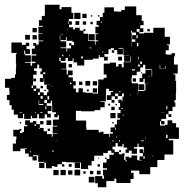

<svg xmlns="http://www.w3.org/2000/svg" viewBox="-20 -748 782 809"><path d="M66 -111H34V-143H47V-160H49V-173H36V-201H62V-205H70V-197H64V-188H75V-192H81V-216H95V-221H86V-241H106V-232H119V-238H133V-225H148V-209H143V-206H148V-209H164V-195H178V-193V-183H198V-172H202V-185H222V-187H202V-215H222V-218H203V-244H228V-263H223V-254H209V-268H216V-275H200V-304H199V-324H194V-313H178V-327H167V-314H177V-302H197V-280H181V-269H194V-253H178V-266H168V-249H144V-267H137V-250H115V-260H110V-247H82V-268H77V-250H55V-265H38V-286H29V-305H20V-326H9V-348H20V-364H19V-378H1V-416H27V-420H43V-434H47V-460H48V-482H47V-520H50V-525H28V-569H72V-559H89V-568H103V-554H92V-541H106V-521H86V-535H82V-520H85V-515H110V-487H85V-484H109V-471H115V-482H129V-488H113V-514H133V-519H114V-543H127V-555H120V-567H132V-560H143V-574H163V-577H142V-605H160V-607H142V-635H160V-639H144V-663H156V-681H169V-728H231V-709H239V-718H281V-694H289V-668H270V-658H283V-644H271V-633H288V-624H296V-631H316V-619H332V-606H351V-577H352V-575H380V-560H383V-574H394V-578H383V-604H394V-607H382V-635H396V-642H387V-660H401V-676H413V-694H420V-717H460V-700H475V-699H491V-706H506V-721H554V-691V-684H577V-660H585V-642H571V-629H584V-613H568V-626H556V-614H567V-607H587V-610H625V-607H626V-631H674V-593H696V-561H683V-558H691V-536H678V-519H684V-518H703V-524H717V-510H713V-488V-476H729V-438H711V-434H719V-407H722V-355H721V-326H715V-316H719V-298H707V-280H690V-267H680V-247H660V-238H673V-224H659V-237H654V-219H675V-222H686V-241H706V-229H722V-211H734V-163H691V-157H710V-97H673V-74H643V-44H613V-14H567V-29H532V-20H543V6H530V23H470V5H462V15H428V41H392V24H381V-6H411V5H418V-9H414V-33H431V-39H414V-63H429V-78H423V-84H429V-78H441V-96H459V-104H449V-113H434V-103H418V-104H415V-92H377V-70H366V-51H351V-39H352V-35H348V-36H321V-63H288V-64H259V-66H241V-56H251V-46H241V-56H222V-45H210V-48H198V-39H174V-62H167V-40H145V-62H167V-66H141V-93H138V-94H119V-90H135V-72H117V-88H101V-101H86V-121H95V-123H85V-122H66ZM319 -668H293V-694H319ZM345 -672H327V-690H345ZM399 -678H393V-684H399ZM369 -678H363V-684H369ZM314 -643H298V-659H314ZM408 -651V-658H405V-651ZM343 -644H329V-658H343ZM269 -648V-657H266V-648ZM371 -646H361V-656H371ZM567 -648V-650H565V-648ZM549 -631V-632V-631ZM135 -612H117V-630H135ZM611 -616H601V-626H611ZM264 -622V-626H262V-622ZM340 -617H332V-625H340ZM535 -610V-572H550V-582H537V-600H553V-611H536V-618H532V-610ZM308 -611H307ZM238 -603H245V-605H238ZM379 -578H353V-604H379ZM106 -581H86V-601H106ZM560 -587V-600H555V-587ZM135 -582H117V-600H135ZM234 -580V-599H232V-580ZM259 -548H235V-545H260V-530H263V-544H279V-556H271V-566H281V-558H292V-571H286V-576H261V-592H258V-579H235V-574H259ZM571 -574V-575H570V-574ZM535 -551V-572H534V-551ZM320 -564V-571V-564ZM557 -553H563V-567H557ZM394 -546V-548H393V-546ZM356 -545H367V-547H356ZM299 -388H289V-375H300V-359H311V-376H329V-359H342V-357H370V-354H393V-384H394V-413H417V-420H429V-434H417V-480H443V-484H469V-468H479V-478H493V-464H483H501V-486H531H549H531V-511H529V-488H503V-514H526V-515H500V-543H498V-546H480V-543H498V-519H474V-537H460V-545H447V-540H437V-520H420V-509H434V-493H418V-507H400V-516H396V-501H371V-496H335V-472H305V-485H290V-502H286V-491H266V-504H256V-491H236V-505H230V-491H236V-484H259V-458H237V-456H261V-434H266V-451H286V-431H269V-422H287V-406H299ZM669 -543V-544H668V-543ZM461 -526H451V-536H461ZM381 -533V-534H380V-533ZM415 -527V-531H411V-527ZM275 -511V-518H273V-511ZM247 -511V-517H242V-511ZM327 -510H322V-502H329V-511H327ZM494 -493H478V-509H494ZM564 -498V-509H561V-498ZM571 -478H578V-489H571ZM663 -482V-483H662V-482ZM283 -464H269V-478H283ZM120 -417H119V-388H133V-375H148V-359H164V-347H178V-359H184V-372H177V-390H191V-391H166V-418H164V-403H148V-419H161V-435H150V-447H156V-460H145V-476H137V-460H124V-449H134V-433H120ZM561 -468H569V-476H561ZM536 -421H534V-401H536V-397H562V-365H589V-368H593V-394H604V-395H590V-416H584V-403H568V-419H579V-438H593V-454H619V-428H601V-427H619V-428H621V-454H619V-457H592V-475H583V-464H571V-446H556V-431H536ZM677 -460H655V-475H653V-459H679V-470H677ZM536 -451H549V-456H536ZM578 -439H574V-443H578ZM162 -436H171V-443H162ZM553 -404H539V-418H553ZM132 -405H120V-417H132ZM360 -387H340V-407H360ZM389 -388H371V-406H389ZM327 -390H313V-404H327ZM275 -394H281V-400H275ZM588 -369H564V-393H588ZM113 -377H119V-388H113ZM161 -376H151V-386H161ZM197 -383V-386H195V-383ZM389 -358H371V-376H389ZM378 -279H322V-281H300V-240H343V-211H344V-201H396V-190H404V-193H416V-184H439V-171H442V-185H456V-191H446V-211H463V-224H473V-244H486V-250H475V-272H488V-285H480V-297H486V-314H479V-328H493V-321H496V-341H502V-354H494V-343H478V-354H465V-343H476V-331H464V-342H450V-327H462V-315H450V-327H430V-347H447V-360H457V-364H439V-374H427V-350H426V-321H403V-318H421V-296H403V-284H378ZM122 -365H132V-374H122ZM354 -363H346V-371H354ZM173 -364H167V-370H173ZM562 -345V-365H561V-345ZM487 -359V-364H483V-359ZM140 -348H148V-359H140ZM531 -345V-353H530V-345ZM195 -350V-351H194V-350ZM180 -329H187V-343H180ZM151 -332H160V-343H151ZM666 -337H665ZM145 -310V-326H143V-306H163V-310ZM444 -303H436V-311H444ZM473 -304H467V-310H473ZM141 -287V-304V-287ZM685 -302H701H681V-287H685ZM175 -288V-300H171V-288ZM463 -284H449V-298H463ZM497 -289V-293H492V-289ZM130 -272V-276H127V-272ZM150 -273H159V-276H150ZM660 -275H670V-276H660ZM62 -272H73V-274H62ZM467 -250H445V-272H467ZM702 -255H690V-267H702ZM501 -261V-265H497V-261ZM196 -221H176V-241H196ZM163 -224H149V-238H163ZM69 -228H63V-234H69ZM459 -228H453V-234H459ZM125 -218H132V-224H125ZM477 -218ZM469 -201V-210H466V-201ZM191 -196H181V-206H191ZM162 -193H159ZM680 -166H686V-180H680ZM230 -169V-177V-169ZM473 -169V-173H470V-169ZM592 -161V-172H591V-161ZM485 -151V-158H482V-151ZM218 -155V-157H215V-155ZM458 -152V-157H454V-152ZM574 -153H586V-156H574ZM467 -130H454V-118H463V-108H481V-98H495V-102H505V-92H503V-74H509V-88H523V-84H534V-93H558V-73H568V-71H577V-73H568V-89H584V-80H590V-89H582V-103H568V-119H584V-105H587V-121H586V-129H564V-143H559V-128H544V-122H557V-100H535V-113H523V-104H509V-118H516V-126H501V-142H496V-131H476V-145H467ZM445 -141V-143H443V-141ZM490 -107H482V-115H490ZM200 -109H206V-114H200ZM109 -106V-112H106V-106ZM625 -92H622V-90H627V-92H625ZM398 -79H394V-83H398ZM513 -67V-74H509V-67ZM219 -57V-66V-57ZM317 -40H295V-62H317ZM282 -45H270V-57H282ZM401 -46H391V-56H401ZM318 -9H294V-33H318ZM257 -10H235V-32H257ZM227 -10H205V-32H227ZM285 -12H267V-30H285ZM404 -13H388V-29H404ZM373 -14H359V-28H373ZM341 -16H331V-26H341ZM378 21H354V-3H378Z"/></svg>

Font: Rubik Storm
Style: Regular
Weight: 400
Designer: Hubert and Fischer, NaN
Foundry: Hubert and Fischer, NaN
Version: Version 2.201